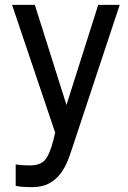

<svg xmlns="http://www.w3.org/2000/svg" viewBox="-20 -542 530 794"><path d="M29.8 -522H124L254.9 -107.9L386.2 -522H475.1L288.1 42Q266.1 109.9 257.8 128.4Q224.6 204.1 165 224.1Q141.6 231.9 112.8 231.9Q88.9 231.9 71.8 230.5Q54.7 229 49.8 227.5L44.9 226.1V138.2Q73.2 142.1 103 142.1Q147 142.1 166.5 118.9Q186 95.7 201.2 36.1L208 5.9Z"/></svg>

Font: Standard
Style: Regular
Weight: 400
Designer: Bryce Wilner
Version: Version 2.000;PS 2.0;hotconv 16.6.51;makeotf.lib2.5.65220 DE